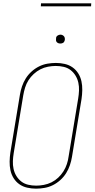

<svg xmlns="http://www.w3.org/2000/svg" viewBox="-20 -1119 565 1147"><path d="M195 8Q168 8 142 2Q116 -4 95.5 -18.5Q75 -33 61.5 -54.5Q48 -76 42.5 -101.5Q37 -127 37.5 -154Q38 -181 42 -208L99 -553Q103 -578 111.5 -603Q120 -628 134 -650.5Q148 -673 168.5 -691.5Q189 -710 213 -722Q237 -734 263 -738.5Q289 -743 314 -743Q341 -743 367 -737Q393 -731 413.5 -716.5Q434 -702 447.5 -680.5Q461 -659 466.5 -633.5Q472 -608 471.5 -581Q471 -554 467 -527L410 -182Q406 -157 397.5 -132Q389 -107 375 -84.5Q361 -62 340.5 -43.5Q320 -25 296 -13Q272 -1 246 3.5Q220 8 195 8ZM196 -10Q218 -10 242 -14.5Q266 -19 288 -30Q310 -41 328 -58Q346 -75 359 -95.5Q372 -116 379.5 -139Q387 -162 390 -185L447 -530Q451 -554 452 -578Q453 -602 448 -625Q443 -648 431 -667.5Q419 -687 401.5 -700.5Q384 -714 361 -719.5Q338 -725 313 -725Q291 -725 267 -720.5Q243 -716 221.5 -705Q200 -694 181.5 -677Q163 -660 150 -639.5Q137 -619 130 -596Q123 -573 119 -550L62 -205Q58 -181 57 -157Q56 -133 61 -110Q66 -87 78 -67.5Q90 -48 107.5 -34.5Q125 -21 148 -15.5Q171 -10 196 -10ZM340 -859Q334 -859 328.5 -861Q323 -863 319 -867.5Q315 -872 314.5 -878.5Q314 -885 315 -891Q315 -896 317.5 -900Q320 -904 324 -906.5Q328 -909 332 -910.5Q336 -912 341 -912Q347 -912 352.5 -909.5Q358 -907 362 -902.5Q366 -898 367 -891.5Q368 -885 367 -879Q366 -874 363.5 -870Q361 -866 357.5 -863.5Q354 -861 349.5 -860Q345 -859 340 -859ZM224 -1081 225 -1099H525L524 -1081Z"/></svg>

Font: Iosevka Term Curly Th Obl
Style: Regular
Weight: 100
Italic angle: -9°
Designer: Belleve Invis
Foundry: Belleve Invis
Version: Version 32.3.0